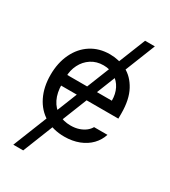

<svg xmlns="http://www.w3.org/2000/svg" viewBox="-217 -812 987 1116"><g transform="rotate(30 276.5 -254.0)"><path d="M124 199.2H57.6L418.9 -707H484.4ZM42 -260.7Q42 -341.8 72.3 -404.8Q102.5 -467.8 156.7 -502.4Q210.9 -537.1 282.2 -537.1Q342.8 -537.1 394.5 -510.7Q446.3 -484.4 478.5 -424.8Q510.7 -365.2 510.7 -272.5V-237.3H100.6V-308.6H425.8Q425.8 -353.5 408.2 -388.2Q390.6 -422.9 357.9 -442.9Q325.2 -462.9 282.2 -462.9Q235.4 -462.9 200.2 -439.9Q165 -417 145.5 -378.4Q126 -339.8 126 -295.9V-248Q126 -189.5 146.5 -147.9Q167 -106.4 204.1 -85Q241.2 -63.5 290 -63.5Q320.3 -63.5 344.7 -71.8Q369.1 -80.1 386.2 -93.3Q403.3 -106.4 413.1 -124H502.9Q490.2 -84 460.9 -53.7Q431.6 -23.4 387.7 -6.3Q343.8 10.7 290 10.7Q214.8 10.7 158.7 -22.9Q102.5 -56.6 72.3 -118.2Q42 -179.7 42 -260.7Z"/></g></svg>

Font: Pretendard Std Variable
Style: Regular
Weight: 400
Designer: Base glyphs from Inter by Rasmus Andersson; Hangeul glyphs from Noto Sans CJK(Source Han Sans) by Jang Soo-young and Kan
Foundry: Kil Hyung-jin
Version: Version 1.309;Glyphs 3.2 (3225)